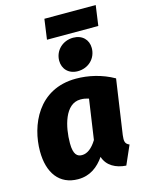

<svg xmlns="http://www.w3.org/2000/svg" viewBox="-138 -1018 850 1120"><g transform="rotate(-15 286.5 -458.5)"><path d="M536 -814 553 -936H243L226 -814ZM353 -590C417 -590 466 -637 466 -700C466 -750 431 -786 376 -786C313 -786 263 -739 263 -677C263 -627 298 -590 353 -590ZM330 -551C100 -551 18 -350 18 -196C18 -65 79 19 192 19C265 19 314 -20 351 -73C369 -16 422 11 483 15L533 -99C506 -110 505 -128 509 -162L557 -492C485 -533 404 -551 330 -551ZM324 -427C344 -427 357 -424 374 -419L339 -178C312 -134 282 -111 250 -111C222 -111 199 -126 199 -196C199 -295 230 -427 324 -427Z"/></g></svg>

Font: Fira Sans ExtraBold
Style: Italic
Weight: 800
Italic angle: -8°
Designer: bBox Type GmbH & Carrois Corporate GbR & Edenspiekermann AG
Foundry: bBox Type GmbH & Carrois Corporate GbR & Edenspiekermann AG
Version: Version 4.301;PS 004.301;hotconv 1.0.88;makeotf.lib2.5.64775